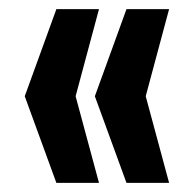

<svg xmlns="http://www.w3.org/2000/svg" viewBox="-20 -530 426 419"><path d="M103 -131 34 -320 103 -510H196L145 -320L196 -131ZM256 -131 187 -320 256 -510H349L298 -320L349 -131Z"/></svg>

Font: Saira ExtraCondensed ExtraBold
Style: Regular
Weight: 800
Width: 2
Designer: Hector Gatti with collaboration of the Omnibus-Type team
Foundry: Omnibus-Type
Version: Version 1.101